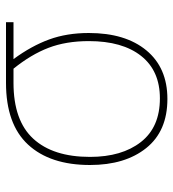

<svg xmlns="http://www.w3.org/2000/svg" viewBox="11 -579 578 640"><g transform="rotate(-90 300.0 -259.0)"><path d="M70 -248Q70 -381 138 -454.5Q206 -528 344 -528H546V-503H423Q467 -443 488.5 -384Q510 -325 510 -252Q510 -130 452 -60Q394 10 290 10Q183 10 126.5 -60.5Q70 -131 70 -248ZM483 -252Q483 -328 460.5 -386.5Q438 -445 391 -503H344Q218 -503 157.5 -437Q97 -371 97 -248Q97 -142 146.5 -78.5Q196 -15 292 -15Q384 -15 433.5 -77.5Q483 -140 483 -252Z"/></g></svg>

Font: Noto Sans Mono UI Thin
Style: Regular
Weight: 250
Monospace: yes
Designer: Monotype Design team
Foundry: Monotype Imaging Inc.
Version: Version 1.000